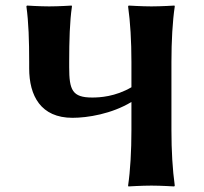

<svg xmlns="http://www.w3.org/2000/svg" viewBox="-20 -668 734 691"><path d="M229 -445C229 -520 231 -592 239 -645L238 -648C238 -648 192 -645 157 -645C123 -645 77 -648 77 -648L75 -645C83 -588 85 -520 85 -445V-422C85 -323 127 -244 241 -244C295 -244 382 -258 453 -301V-200C453 -125 449 -54 441 0L442 3C442 3 490 0 525 0C559 0 607 3 607 3L609 0C601 -57 597 -125 597 -200V-445C597 -520 601 -592 609 -645L608 -648C608 -648 560 -645 525 -645C491 -645 443 -648 443 -648L441 -645C449 -588 453 -520 453 -445V-354C395 -320 339 -317 312 -317C240 -317 229 -344 229 -426Z"/></svg>

Font: Libertinus Sans
Style: Bold
Weight: 700
Designer: Philipp H. Poll, Khaled Hosny
Foundry: Caleb Maclennan
Version: Version 7.050;RELEASE